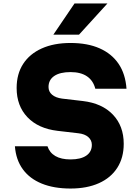

<svg xmlns="http://www.w3.org/2000/svg" viewBox="-20 -1068 790 1108"><path d="M254 -224Q266 -187 299.5 -167.5Q333 -148 387 -148Q446 -148 478 -170Q510 -192 510 -232Q510 -259 489.5 -277Q469 -295 432 -299L312 -313Q201 -326 138.5 -391.5Q76 -457 76 -560Q76 -641 113.5 -699Q151 -757 221 -788.5Q291 -820 387 -820Q485 -820 555 -789Q625 -758 664.5 -699.5Q704 -641 710 -556H530Q518 -603 482 -627.5Q446 -652 387 -652Q326 -652 293 -629.5Q260 -607 260 -566Q260 -539 280.5 -521.5Q301 -504 338 -499L458 -485Q569 -472 631.5 -406.5Q694 -341 694 -238Q694 -158 657 -100Q620 -42 551 -11Q482 20 387 20Q291 20 221 -8.5Q151 -37 111.5 -91.5Q72 -146 66 -224ZM288 -868 410 -1048H600L436 -868Z"/></svg>

Font: Martian Mono SemiExpanded ExtraBold
Style: Regular
Weight: 800
Width: 6
Designer: Roman Shamin
Foundry: Evil Martians
Version: Version 1.000